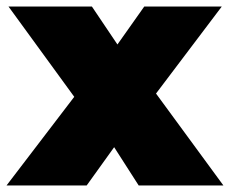

<svg xmlns="http://www.w3.org/2000/svg" viewBox="-23 -567 703 587"><path d="M401 0 326 -117 242 0H-3L204 -271L3 -547H258L336 -431L418 -547H655L454 -281L660 0Z"/></svg>

Font: CMG Sans Black
Style: Regular
Weight: 900
Designer: Julieta Ulanovsky
Foundry: Julieta Ulanovsky
Version: Version 7.200